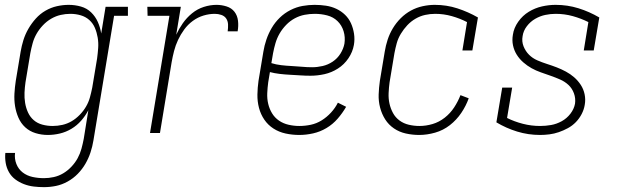

<svg xmlns="http://www.w3.org/2000/svg" viewBox="-20 -548 2540 791"><path d="M161 223Q140 223 119 220.5Q98 218 78.5 210.5Q59 203 43 191Q27 179 17 161.5Q7 144 3.5 123.5Q0 103 2 82H42Q39 106 47.5 127.5Q56 149 73.5 162.5Q91 176 114 181Q137 186 161 186Q181 186 201.5 181.5Q222 177 240.5 166Q259 155 274.5 138.5Q290 122 300 103.5Q310 85 315.5 65Q321 45 325 24L344 -94Q332 -71 314.5 -51Q297 -31 274.5 -17.5Q252 -4 227 2Q202 8 177 8Q151 8 126.5 0.5Q102 -7 84 -23.5Q66 -40 56 -63Q46 -86 42 -111Q38 -136 39.5 -162.5Q41 -189 45 -215L65 -335Q69 -359 76.5 -383Q84 -407 97 -429.5Q110 -452 127.5 -471.5Q145 -491 167.5 -504Q190 -517 214.5 -522.5Q239 -528 263 -528Q289 -528 313.5 -521Q338 -514 355.5 -497Q373 -480 383 -457.5Q393 -435 397 -410L415 -520H507V-483H450L365 30Q361 55 353 79.5Q345 104 332 126.5Q319 149 300.5 168Q282 187 258.5 200Q235 213 210.5 218Q186 223 161 223ZM197 -29Q217 -29 237 -33.5Q257 -38 275 -48.5Q293 -59 308.5 -75Q324 -91 334.5 -109Q345 -127 350.5 -147Q356 -167 360 -187L380 -307Q383 -329 384.5 -350.5Q386 -372 382.5 -393Q379 -414 371 -433Q363 -452 348 -465.5Q333 -479 312.5 -485Q292 -491 270 -491Q250 -491 230 -486.5Q210 -482 191 -471Q172 -460 156.5 -443.5Q141 -427 130.5 -408.5Q120 -390 114.5 -370Q109 -350 105 -329L85 -209Q82 -188 81 -166.5Q80 -145 83.5 -124Q87 -103 95.5 -84.5Q104 -66 119 -53Q134 -40 154.5 -34.5Q175 -29 197 -29Z M598 0 678 -483H588L587 -520H725L706 -405Q717 -429 733 -452Q749 -475 771 -493Q793 -511 819.5 -519.5Q846 -528 872 -528Q893 -528 913.5 -521.5Q934 -515 946 -499.5Q958 -484 960.5 -462.5Q963 -441 959 -419H918Q920 -433 919.5 -447Q919 -461 912 -471.5Q905 -482 892 -486.5Q879 -491 865 -491Q842 -491 818.5 -484Q795 -477 774.5 -462Q754 -447 739 -426.5Q724 -406 713.5 -383.5Q703 -361 697 -337.5Q691 -314 687 -291L639 0Z M1213 8Q1184 8 1156.5 2Q1129 -4 1106.5 -18.5Q1084 -33 1069 -55Q1054 -77 1047 -103.5Q1040 -130 1040.5 -158.5Q1041 -187 1045 -215L1065 -335Q1069 -360 1077.5 -385Q1086 -410 1099.5 -433Q1113 -456 1132.5 -475Q1152 -494 1176.5 -506.5Q1201 -519 1226.5 -523.5Q1252 -528 1276 -528Q1300 -528 1323 -524.5Q1346 -521 1366 -511.5Q1386 -502 1401.5 -487Q1417 -472 1426 -452Q1435 -432 1438.5 -409Q1442 -386 1438 -363Q1433 -334 1415.5 -308Q1398 -282 1372 -265.5Q1346 -249 1317 -242.5Q1288 -236 1259 -236Q1238 -236 1216.5 -237.5Q1195 -239 1174.5 -240Q1154 -241 1132.5 -243.5Q1111 -246 1092 -251L1085 -209Q1082 -187 1081 -164Q1080 -141 1085 -120Q1090 -99 1101 -81Q1112 -63 1129.5 -51Q1147 -39 1169 -34Q1191 -29 1213 -29Q1237 -29 1260.5 -34Q1284 -39 1305 -52Q1326 -65 1343.5 -84Q1361 -103 1372 -125L1406 -108Q1391 -82 1371 -59Q1351 -36 1325 -20.5Q1299 -5 1270 1.5Q1241 8 1213 8ZM1266 -271Q1287 -271 1309 -276Q1331 -281 1350.5 -294Q1370 -307 1382.5 -327Q1395 -347 1399 -368Q1403 -395 1395.5 -419.5Q1388 -444 1370.5 -461Q1353 -478 1328 -484.5Q1303 -491 1277 -491Q1256 -491 1235 -487Q1214 -483 1194.5 -472.5Q1175 -462 1159 -445.5Q1143 -429 1132 -410Q1121 -391 1115 -370.5Q1109 -350 1105 -329L1098 -288Q1117 -282 1138.5 -279.5Q1160 -277 1181 -276Q1202 -275 1223.5 -273Q1245 -271 1266 -271Z M1707 8Q1679 8 1652 2Q1625 -4 1603 -19Q1581 -34 1567 -56Q1553 -78 1546 -104.5Q1539 -131 1540 -159Q1541 -187 1545 -215L1565 -335Q1569 -360 1577 -384.5Q1585 -409 1598.5 -431.5Q1612 -454 1631 -473Q1650 -492 1673 -504.5Q1696 -517 1721.5 -522.5Q1747 -528 1771 -528Q1820 -528 1864.5 -513.5Q1909 -499 1949 -476L1926 -340H1885L1904 -457Q1875 -472 1841.5 -481.5Q1808 -491 1773 -491Q1752 -491 1731.5 -486.5Q1711 -482 1692 -471Q1673 -460 1658 -444Q1643 -428 1631.5 -409Q1620 -390 1614.5 -370Q1609 -350 1605 -329L1585 -209Q1582 -187 1581 -164.5Q1580 -142 1584.5 -121.5Q1589 -101 1599 -82.5Q1609 -64 1626 -51.5Q1643 -39 1664.5 -34Q1686 -29 1708 -29Q1735 -29 1762 -37Q1789 -45 1812 -63Q1835 -81 1851 -105.5Q1867 -130 1877 -156L1911 -143Q1900 -112 1880.5 -83Q1861 -54 1833.5 -32.5Q1806 -11 1772.5 -1.5Q1739 8 1707 8Z M2205 8Q2156 8 2110.5 -6Q2065 -20 2025 -44L2049 -187H2090L2069 -62Q2099 -47 2134 -38Q2169 -29 2205 -29Q2228 -29 2250.5 -33Q2273 -37 2294 -48.5Q2315 -60 2330 -79.5Q2345 -99 2349 -121Q2352 -143 2344.5 -163.5Q2337 -184 2322 -198Q2307 -212 2287.5 -220.5Q2268 -229 2248 -236Q2228 -243 2208 -250Q2188 -257 2170 -267Q2152 -277 2136 -291Q2120 -305 2109 -322.5Q2098 -340 2093.5 -361Q2089 -382 2093 -405Q2097 -433 2115 -458.5Q2133 -484 2158.5 -499.5Q2184 -515 2212.5 -521.5Q2241 -528 2269 -528Q2318 -528 2363 -514Q2408 -500 2449 -476L2426 -340H2385L2404 -457Q2374 -472 2340 -481.5Q2306 -491 2269 -491Q2248 -491 2226.5 -486.5Q2205 -482 2185 -470.5Q2165 -459 2150.5 -440Q2136 -421 2133 -399Q2129 -377 2137 -357Q2145 -337 2159.5 -322.5Q2174 -308 2193.5 -299.5Q2213 -291 2233.5 -284.5Q2254 -278 2273.5 -270.5Q2293 -263 2311.5 -253Q2330 -243 2345.5 -229.5Q2361 -216 2372.5 -198.5Q2384 -181 2388.5 -159.5Q2393 -138 2389 -116Q2386 -97 2376.5 -78.5Q2367 -60 2352.5 -45Q2338 -30 2319.5 -20Q2301 -10 2282 -3.5Q2263 3 2243.5 5.5Q2224 8 2205 8Z"/></svg>

Font: Iosevka Curly Slab Extralight
Style: Italic
Weight: 200
Italic angle: -9°
Monospace: yes
Designer: Belleve Invis
Foundry: Belleve Invis
Version: Version 22.1.2; ttfautohint (v1.8.4)